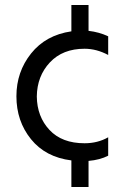

<svg xmlns="http://www.w3.org/2000/svg" viewBox="-20 -638 495 772"><path d="M415 -12Q382 5 336 9V114H267V7Q163 -6 104.5 -78.5Q46 -151 46 -251Q46 -349 105 -423Q164 -497 267 -512V-618H336V-514Q379 -509 415 -492V-417Q368 -442 320 -442Q232 -442 180.5 -387Q129 -332 128 -250Q129 -169 179 -115.5Q229 -62 320 -62Q373 -62 415 -86Z"/></svg>

Font: Hind Siliguri Fixed
Style: Regular
Weight: 400
Designer: Jyotish Sonowal
Foundry: Indian Type Foundry
Version: Version 1.001;October 28, 2021;FontCreator 12.0.0.2565 64-bi